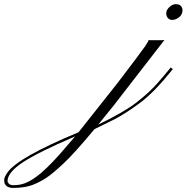

<svg xmlns="http://www.w3.org/2000/svg" viewBox="-635 -524 902 928"><path d="M-598.6 351.6Q-598.6 357.4 -591.8 364.3Q-585 371.1 -568.8 371.1Q-552.2 371.1 -535.2 367.7Q-500 360.8 -456.5 328.1Q-413.1 295.9 -348.1 223.6L-272 135.3Q-451.2 211.9 -524.9 260.7Q-598.6 309.6 -598.6 351.6ZM103.5 -329.6H131.3Q152.8 -329.6 159.7 -330.6L-87.4 -11.7L-160.2 78.1Q-34.7 17.6 25.4 -29.3Q85.4 -76.2 123.5 -119.1Q161.6 -162.1 190.4 -198.2L200.2 -189.9Q111.3 -78.6 43 -27.8Q-25.4 22.9 -79.1 51.3L-178.2 100.1Q-279.8 222.2 -330.6 268.6Q-380.9 315.4 -410.2 335Q-439.5 354.5 -475.6 369.1Q-511.7 383.8 -571.3 384.3Q-602.1 384.3 -612.3 363.3Q-614.7 357.4 -614.7 344.7Q-614.7 332 -598.1 308.6Q-546.4 236.3 -255.4 115.2L-67.4 -122.1Q48.8 -274.4 65.9 -299.8Q83 -325.2 83.5 -330.6Q87.9 -329.6 103.5 -329.6ZM176.8 -436.5Q168.5 -445.3 168.5 -460.4Q168.9 -476.1 183.6 -489.7Q198.2 -503.9 214.8 -503.9Q231.4 -503.9 239.3 -495.1Q247.1 -486.3 247.1 -475.1Q247.1 -464.4 243.2 -456.1Q239.3 -447.8 231.4 -441.4Q224.6 -435.5 215.8 -431.6Q207 -427.7 196.3 -427.7Q185.5 -427.7 176.8 -436.5Z"/></svg>

Font: PinyonScript
Style: Regular
Weight: 400
Designer: Nicole Fally
Foundry: Nicole Fally
Version: Version 1.005